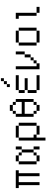

<svg xmlns="http://www.w3.org/2000/svg" viewBox="1511 -2363 978 4040"><g transform="rotate(-90 2000.0 -343.0)"><path d="M437.5 -437.5V-500H62.5V-437.5H125V0H187.5V-437.5H312.5V0H375V-437.5Z M625 -62.5V0H750V-62.5ZM625 -62.5Q625 -62.5 625 -437.5H562.5Q562.5 -437.5 562.5 -62.5ZM750 -62.5H812.5V-125H750ZM875 -125Q875 -125 875 0H937.5Q937.5 0 937.5 -125ZM812.5 -125H875Q875 -125 875 -375H812.5Q812.5 -375 812.5 -125ZM812.5 -375V-437.5H750V-375ZM875 -375H937.5Q937.5 -375 937.5 -500H875Q875 -500 875 -375ZM625 -437.5H750V-500H625Z M1062.5 -437.5V125H1125V-62.5H1187.5V0H1375V-62.5H1187.5V-125H1125V-437.5ZM1375 -62.5H1437.5Q1437.5 -62.5 1437.5 -437.5H1375Q1375 -437.5 1375 -62.5ZM1125 -437.5H1375V-500H1125Z M1687.5 -62.5V0H1812.5V-62.5ZM1687.5 -62.5V-125H1625V-62.5ZM1812.5 -62.5H1875V-125H1812.5ZM1625 -125V-312.5H1875V-125H1937.5Q1937.5 -125 1937.5 -500H1875Q1875 -500 1875 -375H1625Q1625 -375 1625 -500H1562.5Q1562.5 -500 1562.5 -125ZM1625 -500H1687.5V-562.5H1625ZM1875 -500V-562.5H1812.5V-500ZM1687.5 -562.5H1812.5V-625H1687.5Z M2437.5 0V-62.5H2125V0ZM2375 -250V-312.5H2125V-250H2062.5V-62.5H2125V-250ZM2437.5 -437.5V-500H2125V-437.5H2062.5Q2062.5 -437.5 2062.5 -312.5H2125Q2125 -312.5 2125 -437.5ZM2375 -750V-812.5H2312.5V-750H2250V-687.5H2187.5V-625H2250V-687.5H2312.5V-750Z M2562.5 -500Q2562.5 -500 2562.5 0H2687.5V-62.5H2625V-500ZM2687.5 -62.5H2750V-125H2687.5ZM2750 -125H2812.5V-187.5H2750ZM2812.5 -187.5H2875Q2875 -187.5 2875 -312.5H2812.5Q2812.5 -312.5 2812.5 -187.5ZM2875 -312.5H2937.5V-500H2875Z M3125 -62.5V0H3375V-62.5ZM3125 -62.5Q3125 -62.5 3125 -437.5H3062.5Q3062.5 -437.5 3062.5 -62.5ZM3375 -62.5H3437.5Q3437.5 -62.5 3437.5 -437.5H3375Q3375 -437.5 3375 -62.5ZM3125 -437.5H3375V-500H3125Z M3875 0V-62.5H3750V0ZM3750 -62.5V-500H3625V-437.5H3687.5Q3687.5 -437.5 3687.5 -62.5Z"/></g></svg>

Font: BFUnifontExMono
Style: Regular
Weight: 500
Version: Version 15.0.06